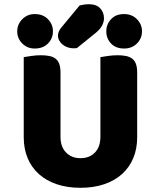

<svg xmlns="http://www.w3.org/2000/svg" viewBox="-20 -878 758 914"><path d="M62 -729Q62 -762 86 -786.5Q110 -811 145 -811Q185 -811 208.5 -786.5Q232 -762 232 -729Q232 -695 208.5 -671Q185 -647 145 -647Q110 -647 86 -671Q62 -695 62 -729ZM486 -729Q486 -762 508.5 -786.5Q531 -811 571 -811Q608 -811 632 -786.5Q656 -762 656 -729Q656 -695 632 -671Q608 -647 571 -647Q531 -647 508.5 -671Q486 -695 486 -729ZM359 -852Q383 -858 402 -858Q439 -858 457 -838.5Q475 -819 475 -791Q475 -774 466 -756.5Q457 -739 435 -721L346 -649Q341 -648 331 -648Q316 -648 302.5 -652.5Q289 -657 278.5 -665.5Q268 -674 262 -685Q256 -696 256 -708Q256 -728 272 -747ZM633 -224Q633 -170 614.5 -125.5Q596 -81 561 -49.5Q526 -18 476 -1Q426 16 363 16Q300 16 250 -1Q200 -18 165 -49.5Q130 -81 111.5 -125.5Q93 -170 93 -224V-606Q104 -608 128 -611.5Q152 -615 174 -615Q197 -615 214.5 -611.5Q232 -608 244 -599Q256 -590 262 -574Q268 -558 268 -532V-227Q268 -179 294.5 -152Q321 -125 363 -125Q406 -125 432 -152Q458 -179 458 -227V-606Q469 -608 493 -611.5Q517 -615 539 -615Q562 -615 579.5 -611.5Q597 -608 609 -599Q621 -590 627 -574Q633 -558 633 -532Z"/></svg>

Font: Baloo Bhai
Style: Regular
Weight: 400
Designer: Supriya Tembe, Noopur Datye and Ek Type
Foundry: Ek Type
Version: Version 1.443;PS 1.000;hotconv 16.6.51;makeotf.lib2.5.65220;